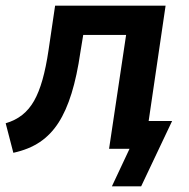

<svg xmlns="http://www.w3.org/2000/svg" viewBox="-23 -524 667 676"><path d="M371 132 433 0H370L385 -98H583L474 132ZM24 14 -3 -90Q31 -100 55.5 -119.5Q80 -139 97 -169Q114 -199 126.5 -243Q139 -287 148 -348L171 -504H560L486 0H361L421 -401H270L260 -340Q248 -257 229 -195.5Q210 -134 183 -92Q156 -50 117.5 -24Q79 2 24 14Z"/></svg>

Font: Nunitoga
Style: Bold Italic
Weight: 700
Italic angle: -9°
Designer: Vernon Adams
Foundry: Vernon Adams
Version: Version 1.0